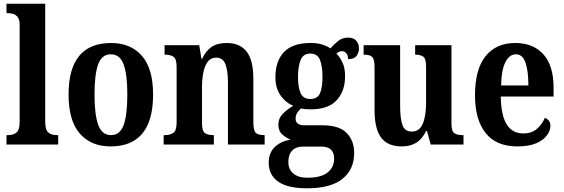

<svg xmlns="http://www.w3.org/2000/svg" viewBox="-20 -780 3044 1036"><path d="M15 0V-51H25Q52 -51 69 -65Q86 -79 86 -123V-647Q86 -674 75.5 -687.5Q65 -701 51 -705Q37 -709 25 -709H15V-760H224V-123Q224 -79 241 -65Q258 -51 285 -51H294V0Z M577 10Q471 10 410.5 -59.5Q350 -129 350 -270Q350 -548 580 -548Q685 -548 745.5 -479Q806 -410 806 -270Q806 -129 748 -59.5Q690 10 577 10ZM579 -51Q628 -51 647.5 -106.5Q667 -162 667 -270Q667 -378 647 -432.5Q627 -487 578 -487Q529 -487 509.5 -432.5Q490 -378 490 -270Q490 -162 510 -106.5Q530 -51 579 -51Z M863 0V-51H869Q898 -51 915.5 -63Q933 -75 933 -120V-420Q933 -462 916.5 -473.5Q900 -485 872 -485H868V-536H1055L1067 -463H1071Q1090 -505 1121 -526.5Q1152 -548 1204 -548Q1274 -548 1310.5 -502Q1347 -456 1347 -354V-122Q1347 -75 1360.5 -63Q1374 -51 1404 -51H1408V0H1210V-333Q1210 -397 1196.5 -433Q1183 -469 1146 -469Q1117 -469 1100.5 -446.5Q1084 -424 1077 -388Q1070 -352 1070 -311V-116Q1070 -73 1085.5 -62Q1101 -51 1130 -51H1134V0Z M1636 236Q1532 236 1481 200Q1430 164 1430 98Q1430 44 1463.5 12.5Q1497 -19 1548 -26Q1524 -36 1503 -54.5Q1482 -73 1482 -108Q1482 -141 1504.5 -164.5Q1527 -188 1562 -209Q1521 -226 1493.5 -265.5Q1466 -305 1466 -363Q1466 -451 1512.5 -499.5Q1559 -548 1656 -548Q1690 -548 1716 -540.5Q1742 -533 1763 -519Q1781 -539 1803.5 -558Q1826 -577 1859 -577Q1888 -577 1902.5 -560Q1917 -543 1917 -520Q1917 -496 1904 -478.5Q1891 -461 1858 -461Q1858 -482 1848 -493Q1838 -504 1827 -504Q1816 -504 1808.5 -500Q1801 -496 1795 -492Q1814 -472 1828 -442.5Q1842 -413 1842 -368Q1842 -289 1797 -239.5Q1752 -190 1656 -190Q1646 -190 1630 -191Q1614 -192 1606 -195Q1595 -188 1585 -173.5Q1575 -159 1575 -140Q1575 -121 1587.5 -112.5Q1600 -104 1621 -104H1721Q1809 -104 1850 -63Q1891 -22 1891 46Q1891 134 1828 185Q1765 236 1636 236ZM1654 -246Q1694 -246 1707 -277.5Q1720 -309 1720 -365Q1720 -423 1706.5 -457Q1693 -491 1654 -491Q1616 -491 1602 -456Q1588 -421 1588 -364Q1588 -309 1602 -277.5Q1616 -246 1654 -246ZM1638 179Q1713 179 1748 150.5Q1783 122 1783 76Q1783 11 1714 11H1612Q1595 11 1577.5 18Q1560 25 1548 43.5Q1536 62 1536 95Q1536 134 1563 156.5Q1590 179 1638 179Z M2148 10Q2071 10 2036 -38Q2001 -86 2001 -187V-416Q2001 -459 1989 -472Q1977 -485 1945 -485H1942V-536H2139V-210Q2139 -141 2151.5 -105.5Q2164 -70 2202 -70Q2243 -70 2261 -112Q2279 -154 2279 -225V-420Q2279 -464 2263.5 -474.5Q2248 -485 2223 -485H2220V-536H2416V-115Q2416 -71 2432 -61Q2448 -51 2473 -51H2481V0H2304L2284 -73H2279Q2258 -29 2225.5 -9.5Q2193 10 2148 10Z M2771 10Q2658 10 2600.5 -62Q2543 -134 2543 -265Q2543 -406 2600 -477Q2657 -548 2761 -548Q2857 -548 2912 -487Q2967 -426 2967 -307V-259H2682Q2684 -156 2714.5 -108Q2745 -60 2804 -60Q2849 -60 2877 -84.5Q2905 -109 2920 -144Q2932 -140 2941 -129.5Q2950 -119 2950 -102Q2950 -77 2932 -51Q2914 -25 2874.5 -7.5Q2835 10 2771 10ZM2831 -319Q2831 -397 2815.5 -442Q2800 -487 2764 -487Q2728 -487 2706.5 -443.5Q2685 -400 2684 -319Z"/></svg>

Font: Noto Serif Khmer Condensed
Style: Bold
Weight: 700
Width: 3
Designer: Danh Hong and the Monotype Design Team
Foundry: Monotype Imaging Inc.
Version: Version 2.004; ttfautohint (v1.8.4.7-5d5b)